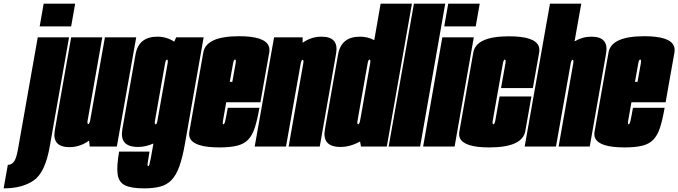

<svg xmlns="http://www.w3.org/2000/svg" viewBox="-137 -805 3727 1055"><path d="M-117 230 -94 101Q-75 101 -61.2 84.5Q-47.5 68 -38 14L70.5 -600H242.5L136.5 -1Q111.5 143 48.2 186.5Q-15 230 -117 230ZM103 -785H276L254 -660H81Z M356 0 352.5 -32.5Q303 3.5 245 3.5Q194.5 3.5 175 -21Q156.5 -44 164 -88Q180 -179.5 197.5 -279.5L254 -600H425L369 -281.5Q349 -168.5 345 -146Q341.5 -126.5 346.5 -124Q347 -123.5 348 -123.5Q354 -123.5 358 -141L439.5 -600H611.5L505 0Z M655 230Q583.5 230 549.2 212.8Q515 195.5 509.2 151.8Q503.5 108 517.5 28H684.5Q676.5 75 674.5 91.5Q672.5 108 677.5 108Q681 108 683.8 99.5Q686.5 91 691.5 65Q696.5 39 705.5 -13L706 -16.5Q663 2.5 621 2.5Q568 2.5 546.5 -23.5Q527 -48 535.5 -95.5Q552.5 -193 571.5 -301Q590.5 -409 607.8 -506.2Q625 -603.5 728 -603.5Q778.5 -603.5 820.5 -576L831 -600H982L879 -14Q865.5 62.5 848 110.5Q830.5 158.5 805.2 184.5Q780 210.5 743.5 220.2Q707 230 655 230ZM785 -462.5Q786 -475.5 782 -477Q781.5 -477.5 780.5 -477.5Q773.5 -477.5 769.8 -455Q766 -432.5 742.5 -301Q719 -167 715 -144.5Q711.5 -125 716.5 -122.5Q717 -122 718 -122Q723.5 -122 727 -136Z M1068 5Q929.5 5 906.5 -46.5Q900 -61.5 903.5 -81.5Q918.5 -168 941.5 -298Q964.5 -428 980.2 -517Q996 -606 1177 -606Q1315 -606 1338.5 -554Q1346 -538 1342.5 -517Q1326.5 -428 1304.5 -303Q1299 -271 1294 -243H1106Q1091 -160 1088.5 -143.5Q1085 -124.5 1089.5 -122Q1090 -122 1090.5 -122Q1096 -122 1100.5 -140Q1105 -158 1114.5 -212.5H1288.5Q1277 -146.5 1263.2 -104Q1249.5 -61.5 1226.8 -37.8Q1204 -14 1166 -4.5Q1128 5 1068 5ZM1125.5 -355H1139.5Q1154 -435 1157.5 -455.5Q1161 -475 1156 -477.5Q1155.5 -478 1154.5 -478Q1147.5 -478 1143.5 -455.5Q1140.5 -438 1125.5 -355Z M1262.5 0 1369 -600H1526L1525.5 -570Q1573.5 -603.5 1629 -603.5Q1679.5 -603.5 1699 -579Q1717.5 -556 1710 -512Q1694 -420.5 1676.5 -320.5L1620 0H1449L1505 -318.5Q1525 -431.5 1529 -454Q1532.5 -473.5 1527.5 -476Q1527 -476.5 1526 -476.5Q1519 -476.5 1515 -454Q1511.5 -433.5 1503 -386.5L1434.5 0Z M1846.5 0 1841.5 -27.5Q1787 2.5 1734 2.5Q1681 2.5 1659.5 -23.5Q1640 -48 1648.5 -95.5Q1665.5 -193 1684.5 -301Q1703.5 -409 1720.8 -506.2Q1738 -603.5 1841 -603.5Q1883 -603.5 1919.5 -584.5L1954.5 -785H2126.5L1988.5 0ZM1854 -211 1881.5 -369.5Q1883 -377 1884 -383.5L1897.5 -460Q1899.5 -475 1895 -477Q1894.5 -477.5 1893.5 -477.5Q1886.5 -477.5 1882.8 -455Q1879 -432.5 1855.5 -301Q1832 -167 1828 -144.5Q1824.5 -125 1829.5 -122.5Q1830 -122 1831 -122Q1838 -122 1842 -144.5Q1845.5 -163 1854 -211Z M1998.5 0 2137.5 -785H2309.5L2171.5 0Z M2188 0 2293.5 -600H2466.5L2361 0ZM2326 -785H2499L2477 -660H2304Z M2551.5 5Q2413 5 2390 -46.5Q2383.5 -61.5 2387 -81.5Q2402 -168 2425 -298Q2448 -428 2463.8 -516.8Q2479.5 -605.5 2659.5 -605.5Q2798.5 -605.5 2822 -553.5Q2829.5 -537 2825.5 -516Q2809.5 -426 2791 -321H2616Q2636 -432.5 2640 -455Q2643.5 -474.5 2638.5 -477Q2638 -477.5 2637 -477.5Q2630 -477.5 2626 -455Q2622 -432.5 2598 -298Q2575 -167 2571 -144.5Q2567.5 -125 2572.5 -122.5Q2573 -122 2574 -122Q2581 -122 2585 -144.5Q2589 -167 2608 -275H2783Q2765.5 -175 2749.5 -85Q2733.5 5 2551.5 5Z M2746 0 2885 -785H3057L3020 -577.5Q3063 -603.5 3112.5 -603.5Q3163 -603.5 3182.5 -579Q3201 -556 3193.5 -512Q3177.5 -420.5 3160 -320.5L3103.5 0H2932.5L2988.5 -318.5Q3008.5 -431.5 3012.5 -454Q3016 -473.5 3011 -476Q3010.5 -476.5 3009.5 -476.5Q3002.5 -476.5 2998.5 -454Q2996 -440.5 2991.5 -414.5L2918 0Z M3294.5 5Q3156 5 3133 -46.5Q3126.5 -61.5 3130 -81.5Q3145 -168 3168 -298Q3191 -428 3206.8 -517Q3222.5 -606 3403.5 -606Q3541.5 -606 3565 -554Q3572.5 -538 3569 -517Q3553 -428 3531 -303Q3525.5 -271 3520.5 -243H3332.5Q3317.5 -160 3315 -143.5Q3311.5 -124.5 3316 -122Q3316.5 -122 3317 -122Q3322.5 -122 3327 -140Q3331.5 -158 3341 -212.5H3515Q3503.5 -146.5 3489.8 -104Q3476 -61.5 3453.2 -37.8Q3430.5 -14 3392.5 -4.5Q3354.5 5 3294.5 5ZM3352 -355H3366Q3380.5 -435 3384 -455.5Q3387.5 -475 3382.5 -477.5Q3382 -478 3381 -478Q3374 -478 3370 -455.5Q3367 -438 3352 -355Z"/></svg>

Font: Anybody UltraCondensed Black
Style: Italic
Weight: 900
Width: 1
Italic angle: -10°
Designer: Tyler Finck
Foundry: Etcetera Type Company
Version: Version 1.010; ttfautohint (v1.8.3) -l 8 -r 50 -G 200 -x 14 